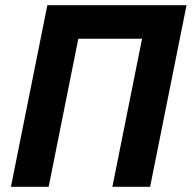

<svg xmlns="http://www.w3.org/2000/svg" viewBox="-20 -718 737 738"><path d="M22 0 162 -698H697L557 0H412L526 -569H281L167 0Z"/></svg>

Font: IBM Plex Sans
Style: Italic
Weight: 400
Italic angle: -11.31°
Designer: Mike Abbink, Paul van der Laan, Pieter van Rosmalen
Foundry: Bold Monday
Version: Version 3.201